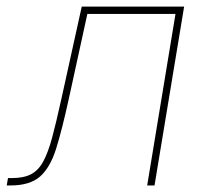

<svg xmlns="http://www.w3.org/2000/svg" viewBox="-61 -566 633 586"><path d="M-40.5 0 -36.6 -22.5H-24.9Q11.2 -22.5 33.7 -34.2Q56.2 -45.9 71 -73.2Q85.9 -100.6 98.4 -147Q110.8 -193.4 126 -262.7L188.5 -545.9H501L410.6 0H388.2L474.6 -523.4H205.6L148.4 -261.7Q128.4 -170.4 110.4 -112.5Q92.3 -54.7 61.3 -27.3Q30.3 0 -28.8 0Z"/></svg>

Font: Inter Thin
Style: Italic
Weight: 250
Italic angle: -9.3988°
Designer: Rasmus Andersson
Foundry: rsms
Version: Version 4.001;git-66647c0bb